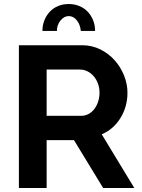

<svg xmlns="http://www.w3.org/2000/svg" viewBox="-20 -935 705 955"><path d="M322 -855Q299 -855 281 -833Q263 -811 263 -781H191Q191 -810 201 -834.5Q211 -859 228 -877Q245 -895 269 -905Q293 -915 322 -915Q350 -915 374.5 -905Q399 -895 416 -877Q433 -859 443 -834.5Q453 -810 453 -781H382Q379 -813 362 -834Q345 -855 322 -855ZM74 0V-710H388Q437 -710 478.5 -689.5Q520 -669 550 -635.5Q580 -602 597 -559.5Q614 -517 614 -474Q614 -405 579.5 -348.5Q545 -292 486 -267L648 0H493L348 -238H212V0ZM212 -359H385Q404 -359 420.5 -368Q437 -377 449 -392.5Q461 -408 468 -429Q475 -450 475 -474Q475 -499 467 -520Q459 -541 445.5 -556.5Q432 -572 414.5 -580.5Q397 -589 379 -589H212Z"/></svg>

Font: IngvarSans
Style: Bold
Weight: 700
Version: Version 3.000